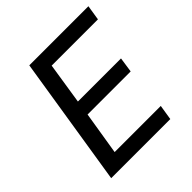

<svg xmlns="http://www.w3.org/2000/svg" viewBox="-189 -844 983 983"><g transform="rotate(-45 302.5 -352.5)"><path d="M60 0 172 -705H600L587 -623H252L217 -398H529L517 -316H205L167 -82H501L488 0Z"/></g></svg>

Font: Nunito Sans 7pt SemiCondensed Medium
Style: Italic
Weight: 500
Width: 4
Italic angle: -9°
Designer: Vernon Adams
Foundry: Vernon Adams
Version: Version 3.101;gftools[0.9.27]